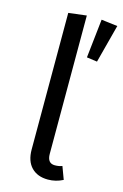

<svg xmlns="http://www.w3.org/2000/svg" viewBox="-117 -801 557 866"><g transform="rotate(15 161.0 -368.0)"><path d="M198.2 12.2Q149.4 12.2 121.1 -16.8Q92.8 -45.9 92.8 -100.1V-737.8L176.8 -748V-102.1Q176.8 -58.1 211.9 -58.1Q231.4 -58.1 246.1 -64L268.1 -4.9Q234.9 12.2 198.2 12.2ZM274.9 -559.1 321.8 -737.8 246.1 -747.1 226.1 -565.9Z"/></g></svg>

Font: Fira Sans Book
Style: Regular
Weight: 350
Designer: Carrois Corporate & Edenspiekermann AG
Foundry: Carrois Corporate GbR & Edenspiekermann AG
Version: Version 4.203;PS 004.203;hotconv 1.0.88;makeotf.lib2.5.64775